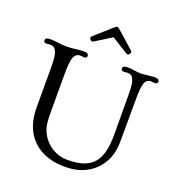

<svg xmlns="http://www.w3.org/2000/svg" viewBox="-153 -989 1042 1126"><g transform="rotate(20 367.5 -426.0)"><path d="M294.9 -742.2Q280.8 -732.9 276.1 -732.9Q271.5 -732.9 265.4 -739.3Q259.3 -745.6 259.3 -750Q259.3 -756.3 267.6 -763.7L360.4 -846.2Q367.2 -852.1 371.3 -855.7Q375.5 -859.4 377.9 -861.3Q382.3 -864.3 385.3 -864.3Q388.2 -864.3 389.9 -863.8Q391.6 -863.3 394.5 -861.3Q398.4 -858.9 413.1 -846.2L505.9 -763.7Q514.2 -756.3 514.2 -751Q514.2 -745.6 508.1 -739.3Q502 -732.9 498 -732.9Q492.7 -732.9 478.5 -742.2L386.7 -799.8ZM263.7 -629.9 240.2 -631.8Q210.4 -631.8 199.7 -599.1Q190.4 -570.3 190.4 -499.5V-258.3Q190.4 -190.4 200.2 -160.9Q210 -131.3 227.8 -106.9Q245.6 -82.5 269.5 -65.4Q317.9 -31.2 378.7 -31.2Q439.5 -31.2 479 -45.7Q518.6 -60.1 542 -88.9Q585.4 -141.6 585.4 -260.7L584.5 -499.5Q584.5 -571.3 577.6 -593.5Q570.8 -615.7 561.3 -623.8Q551.8 -631.8 536.6 -631.8L512.7 -629.9Q495.1 -629.9 495.1 -644Q495.1 -662.1 522 -662.1Q548.8 -662.1 568.8 -658.2Q588.9 -654.3 610.8 -654.3L691.4 -662.1Q722.7 -662.1 722.7 -644Q722.7 -629.9 705.1 -629.9L681.6 -631.8Q651.9 -631.8 642.1 -599.1Q633.8 -570.8 633.8 -499.5L632.8 -235.8Q632.8 -127 563.5 -57.6Q493.7 12.2 377.4 12.2Q251 12.2 177.7 -57.6Q103 -129.9 103 -258.3V-499.5Q103 -570.3 95.7 -593Q88.4 -615.7 78.6 -623.8Q68.8 -631.8 53.2 -631.8L29.3 -629.9Q11.7 -629.9 11.7 -644Q11.7 -662.1 38.8 -662.1Q65.9 -662.1 91.8 -658.2Q117.7 -654.3 146.2 -654.3Q174.8 -654.3 201.4 -658.2Q228 -662.1 254.6 -662.1Q281.2 -662.1 281.2 -644Q281.2 -629.9 263.7 -629.9Z"/></g></svg>

Font: Ovo
Style: Regular
Weight: 400
Designer: Nicole Fally
Foundry: Sorkin Type Co.
Version: Version 1.001